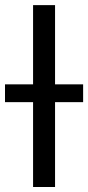

<svg xmlns="http://www.w3.org/2000/svg" viewBox="-60 -748 352 768"><path d="M160.2 -727.5V0H72.3V-727.5ZM-40 -339.4V-410.6H272.5V-339.4Z"/></svg>

Font: Inter Display
Style: Regular
Weight: 400
Designer: Rasmus Andersson
Foundry: rsms
Version: Version 4.000;git-37864ae